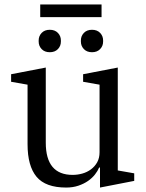

<svg xmlns="http://www.w3.org/2000/svg" viewBox="-20 -832 659 864"><path d="M278 12Q185 12 144.5 -36.5Q104 -85 104 -183V-451L30 -464V-498L186 -528V-190Q186 -45 307 -45Q329 -45 350.5 -51Q372 -57 389.5 -70Q407 -83 417.5 -102Q428 -121 428 -147V-451L354 -464V-498L510 -528V-65L584 -52V-18L430 12V-78H426Q420 -63 407.5 -47Q395 -31 376.5 -18Q358 -5 333 3.5Q308 12 278 12ZM204 -597Q181 -597 167.5 -611Q154 -625 154 -645V-650Q154 -670 167.5 -684Q181 -698 204 -698Q227 -698 240.5 -684Q254 -670 254 -650V-645Q254 -625 240.5 -611Q227 -597 204 -597ZM394 -597Q371 -597 357.5 -611Q344 -625 344 -645V-650Q344 -670 357.5 -684Q371 -698 394 -698Q417 -698 430.5 -684Q444 -670 444 -650V-645Q444 -625 430.5 -611Q417 -597 394 -597ZM161 -812H437V-755H161Z"/></svg>

Font: IBM Plex Serif
Style: Regular
Weight: 400
Designer: Mike Abbink, Paul van der Laan, Pieter van Rosmalen
Foundry: Bold Monday
Version: Version 3.001